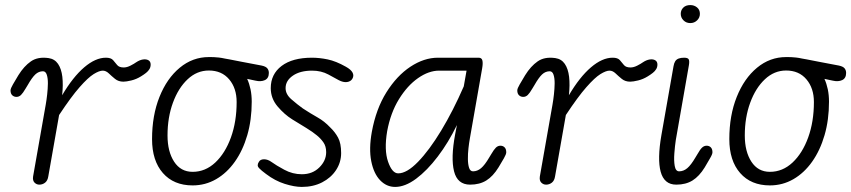

<svg xmlns="http://www.w3.org/2000/svg" viewBox="-20 -728 3356 757"><path d="M135 0Q124 0 116 -8.2Q108 -16.5 110.5 -32.5L160.5 -316.5Q163.5 -333.5 166 -355.8Q168.5 -378 168.8 -398.8Q169 -419.5 164.5 -433.2Q160 -447 149.5 -447Q132.5 -447 119.2 -434.5Q106 -422 89.5 -393L81 -379Q70.5 -361 62.8 -353.5Q55 -346 45 -346Q35 -346 28.2 -352.5Q21.5 -359 21.5 -371.5Q21.5 -379 31 -395.2Q40.5 -411.5 52.5 -431.5Q74.5 -467 101.8 -486Q129 -505 171.5 -499Q195.5 -495.5 208.8 -476.2Q222 -457 225.8 -425.2Q229.5 -393.5 225 -352.5Q267.5 -424.5 312 -462.5Q356.5 -500.5 397.5 -500.5Q417.5 -500.5 425.8 -491Q434 -481.5 441.8 -471.8Q449.5 -462 468 -462Q480.5 -462 495 -469.5Q509.5 -477 517 -482.5Q530.5 -491.5 543.5 -493.5Q556.5 -495.5 565.2 -490.5Q574 -485.5 574 -473.5Q574 -463.5 569.2 -455.5Q564.5 -447.5 556 -440.8Q547.5 -434 536 -427Q517.5 -415.5 497.8 -410.8Q478 -406 466.5 -406Q447 -406 433.5 -417Q420 -428 408.8 -438.8Q397.5 -449.5 385 -449.5Q371.5 -449.5 349.2 -435.8Q327 -422 293.8 -384.2Q260.5 -346.5 213 -274.5L170.5 -33Q168 -16 158 -8Q148 0 135 0Z M739.5 3Q665 3 622.2 -45.8Q579.5 -94.5 579.5 -179.5Q579.5 -273 608.8 -346Q638 -419 688.8 -461Q739.5 -503 803.5 -503Q813 -503 822.2 -502.8Q831.5 -502.5 842.5 -501.2Q853.5 -500 867 -497Q869 -497 885 -493.8Q901 -490.5 932.5 -484.5Q964 -478.5 1011.5 -469.5Q1028 -466 1034 -458.5Q1040 -451 1040 -440.5Q1040 -419.5 1024.5 -412.2Q1009 -405 987.5 -410L954.5 -417Q963 -398.5 967.8 -375.8Q972.5 -353 972.5 -327Q972.5 -255.5 955 -195.2Q937.5 -135 906 -90.5Q874.5 -46 832 -21.5Q789.5 3 739.5 3ZM640.5 -194Q640.5 -130.5 666.5 -90.5Q692.5 -50.5 739.5 -50.5Q789.5 -50.5 828.8 -87.2Q868 -124 890.5 -186.2Q913 -248.5 913 -325.5Q913 -380.5 883.5 -415.2Q854 -450 803.5 -450Q756.5 -450 719.8 -415.5Q683 -381 661.8 -323Q640.5 -265 640.5 -194Z M1170 9Q1141 9 1102.8 -3Q1064.5 -15 1029 -42Q1010.5 -55.5 1001 -65.5Q991.5 -75.5 1000.5 -89.5Q1006 -100 1021 -100Q1036 -100 1051 -89Q1068 -76.5 1100.8 -58.8Q1133.5 -41 1170 -41Q1212 -41 1239 -67.8Q1266 -94.5 1266 -128Q1266 -151.5 1254.8 -167.2Q1243.5 -183 1229 -194.5Q1213.5 -207.5 1188 -223.2Q1162.5 -239 1132 -257.5Q1101.5 -276.5 1074.5 -308.2Q1047.5 -340 1047.5 -380.5Q1047.5 -435.5 1090.2 -468Q1133 -500.5 1210.5 -500.5Q1239 -500.5 1271.8 -493.8Q1304.5 -487 1343.5 -465Q1363.5 -454 1370 -441.8Q1376.5 -429.5 1369 -417Q1362.5 -406.5 1348 -404.5Q1333.5 -402.5 1315.5 -412Q1303 -419 1274.8 -434.2Q1246.5 -449.5 1210.5 -449.5Q1163.5 -449.5 1134.8 -429.8Q1106 -410 1106 -380.5Q1106 -356.5 1128.5 -336.8Q1151 -317 1174 -300.5Q1204.5 -280.5 1231.8 -265.2Q1259 -250 1282 -225.5Q1301 -207.5 1313 -185.2Q1325 -163 1325 -124.5Q1325 -88 1305 -57.5Q1285 -27 1250 -9Q1215 9 1170 9Z M1506.5 -211Q1494 -136.5 1510 -90.5Q1526 -44.5 1550 -44.5Q1584 -44.5 1628.2 -90Q1672.5 -135.5 1719.5 -213.2Q1766.5 -291 1808.5 -387.5L1819.5 -449.5H1711.5Q1670.5 -449.5 1628.2 -420Q1586 -390.5 1553 -337Q1520 -283.5 1506.5 -211ZM1446 -208Q1462.5 -298.5 1503.5 -364Q1544.5 -429.5 1598.2 -465Q1652 -500.5 1706.5 -500.5H1867Q1879.5 -500.5 1882 -489.2Q1884.5 -478 1881 -458.5L1832.5 -182Q1829.5 -165.5 1827 -143.5Q1824.5 -121.5 1824.8 -100.8Q1825 -80 1829.5 -66.2Q1834 -52.5 1845 -52.5Q1862 -52.5 1876.8 -65Q1891.5 -77.5 1908.5 -106.5L1917 -120.5Q1927.5 -138.5 1935.2 -146Q1943 -153.5 1953 -153.5Q1963 -153.5 1969.5 -147Q1976 -140.5 1976 -127.5Q1976 -120 1966.8 -104Q1957.5 -88 1945.5 -68Q1924 -33 1897.5 -16.5Q1871 0 1833.5 0Q1783.5 0 1770.2 -52.5Q1757 -105 1774.5 -198.5L1781.5 -235Q1748 -166 1706 -110.8Q1664 -55.5 1620.5 -23.2Q1577 9 1538 9Q1504 9 1478.8 -17.2Q1453.5 -43.5 1443.8 -92.2Q1434 -141 1446 -208Z M2133 0Q2122 0 2114 -8.2Q2106 -16.5 2108.5 -32.5L2158.5 -316.5Q2161.5 -333.5 2164 -355.8Q2166.5 -378 2166.8 -398.8Q2167 -419.5 2162.5 -433.2Q2158 -447 2147.5 -447Q2130.5 -447 2117.2 -434.5Q2104 -422 2087.5 -393L2079 -379Q2068.5 -361 2060.8 -353.5Q2053 -346 2043 -346Q2033 -346 2026.2 -352.5Q2019.5 -359 2019.5 -371.5Q2019.5 -379 2029 -395.2Q2038.5 -411.5 2050.5 -431.5Q2072.5 -467 2099.8 -486Q2127 -505 2169.5 -499Q2193.5 -495.5 2206.8 -476.2Q2220 -457 2223.8 -425.2Q2227.5 -393.5 2223 -352.5Q2265.5 -424.5 2310 -462.5Q2354.5 -500.5 2395.5 -500.5Q2415.5 -500.5 2423.8 -491Q2432 -481.5 2439.8 -471.8Q2447.5 -462 2466 -462Q2478.5 -462 2493 -469.5Q2507.5 -477 2515 -482.5Q2528.5 -491.5 2541.5 -493.5Q2554.5 -495.5 2563.2 -490.5Q2572 -485.5 2572 -473.5Q2572 -463.5 2567.2 -455.5Q2562.5 -447.5 2554 -440.8Q2545.5 -434 2534 -427Q2515.5 -415.5 2495.8 -410.8Q2476 -406 2464.5 -406Q2445 -406 2431.5 -417Q2418 -428 2406.8 -438.8Q2395.5 -449.5 2383 -449.5Q2369.5 -449.5 2347.2 -435.8Q2325 -422 2291.8 -384.2Q2258.5 -346.5 2211 -274.5L2168.5 -33Q2166 -16 2156 -8Q2146 0 2133 0Z M2587.5 -194 2635.5 -467Q2637.5 -479 2642.2 -486.5Q2647 -494 2655.8 -497.2Q2664.5 -500.5 2677.5 -500.5Q2692 -500.5 2695.5 -493.8Q2699 -487 2696 -470L2644.5 -176Q2641 -153 2638.8 -124Q2636.5 -95 2640.2 -73.8Q2644 -52.5 2657.5 -52.5Q2675 -52.5 2689.8 -65Q2704.5 -77.5 2721.5 -106.5L2730 -120.5Q2740 -138.5 2748 -146Q2756 -153.5 2766 -153.5Q2776 -153.5 2782.5 -147Q2789 -140.5 2789 -127.5Q2789 -120 2779.5 -104Q2770 -88 2758.5 -68Q2737 -33 2710.5 -16.5Q2684 0 2646.5 0Q2622 0 2606.8 -13Q2591.5 -26 2584.8 -51Q2578 -76 2578.8 -112Q2579.5 -148 2587.5 -194ZM2664 -673.5Q2664 -688 2674 -698Q2684 -708 2701.5 -708Q2717 -708 2728.2 -698.8Q2739.5 -689.5 2739.5 -673.5Q2739.5 -658.5 2728.5 -647.8Q2717.5 -637 2701.5 -637Q2685.5 -637 2674.8 -647.8Q2664 -658.5 2664 -673.5Z M3015.5 3Q2941 3 2898.2 -45.8Q2855.5 -94.5 2855.5 -179.5Q2855.5 -273 2884.8 -346Q2914 -419 2964.8 -461Q3015.5 -503 3079.5 -503Q3089 -503 3098.2 -502.8Q3107.5 -502.5 3118.5 -501.2Q3129.5 -500 3143 -497Q3145 -497 3161 -493.8Q3177 -490.5 3208.5 -484.5Q3240 -478.5 3287.5 -469.5Q3304 -466 3310 -458.5Q3316 -451 3316 -440.5Q3316 -419.5 3300.5 -412.2Q3285 -405 3263.5 -410L3230.5 -417Q3239 -398.5 3243.8 -375.8Q3248.5 -353 3248.5 -327Q3248.5 -255.5 3231 -195.2Q3213.5 -135 3182 -90.5Q3150.5 -46 3108 -21.5Q3065.5 3 3015.5 3ZM2916.5 -194Q2916.5 -130.5 2942.5 -90.5Q2968.5 -50.5 3015.5 -50.5Q3065.5 -50.5 3104.8 -87.2Q3144 -124 3166.5 -186.2Q3189 -248.5 3189 -325.5Q3189 -380.5 3159.5 -415.2Q3130 -450 3079.5 -450Q3032.5 -450 2995.8 -415.5Q2959 -381 2937.8 -323Q2916.5 -265 2916.5 -194Z"/></svg>

Font: Edu VIC WA NT Hand Pre
Style: Regular
Weight: 400
Designer: Tina and Corey Anderson, Eben Sorkin, Mirko Velimirovic
Foundry: Google for Education
Version: Version 1.000